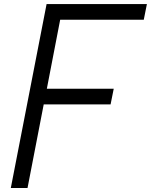

<svg xmlns="http://www.w3.org/2000/svg" viewBox="-20 -937 752 957"><path d="M212.2 -916.7H712.2L696.6 -838.5H279.9L213.5 -494.8H546.9L531.2 -416.7H197.9L117.2 0H33.9Z"/></svg>

Font: TypoPRO Monoid
Style: Italic
Weight: 400
Width: 4
Italic angle: -11°
Monospace: yes
Version: Version 0.61